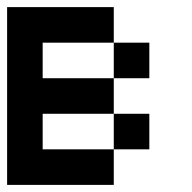

<svg xmlns="http://www.w3.org/2000/svg" viewBox="-20 -620 540 540"><path d="M0 -100V-600H300V-500H100V-400H300V-300H100V-200H300V-100ZM300 -200V-300H400V-200ZM300 -500H400V-400H300Z"/></svg>

Font: GalmuriMono9 Regular
Style: Regular
Weight: 400
Designer: Lee Minseo (quiple)
Version: Version 2.399;hotconv 1.1.1;makeotfexe 2.6.0 DEVELOPMENT